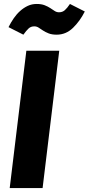

<svg xmlns="http://www.w3.org/2000/svg" viewBox="-20 -949 448 969"><path d="M29 0 113 -693H279L195 0ZM266 -774Q242 -774 225.5 -780.5Q209 -787 197 -795Q185 -803 175 -809.5Q165 -816 153 -816Q136 -816 124.5 -805.5Q113 -795 98 -774L23 -812Q35 -836 49.5 -857Q64 -878 82 -894Q100 -910 120.5 -919.5Q141 -929 165 -929Q189 -929 205.5 -922.5Q222 -916 234 -908Q246 -900 256 -893.5Q266 -887 278 -887Q295 -887 307 -897.5Q319 -908 333 -929L408 -891Q384 -843 348.5 -808.5Q313 -774 266 -774Z"/></svg>

Font: Szlgxwxxxixliatcpuztgldltzi
Style: Regular
Weight: 700
Italic angle: -8°
Designer: Carrois Corporate & Edenspiekermann
Foundry: Carrois Corporate GbR & Edenspiekermann AG
Version: Version 2.001